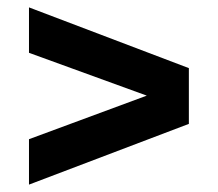

<svg xmlns="http://www.w3.org/2000/svg" viewBox="-20 -640 590 520"><path d="M58.5 -140V-263L377.5 -381L58.5 -497V-620L491.5 -455.5V-304.5Z"/></svg>

Font: Encode Sans
Style: Bold
Weight: 700
Designer: Multiple Designers
Foundry: Impallari Type
Version: Version 3.002; ttfautohint (v1.8.3) -l 8 -r 50 -G 200 -x 14 